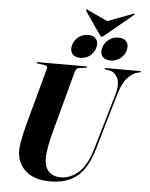

<svg xmlns="http://www.w3.org/2000/svg" viewBox="-66 -1095 902 1158"><g transform="rotate(5 385.0 -516.0)"><path d="M531.5 -215 628.5 -547.5Q647 -613.5 629 -648.2Q611 -683 576 -688.5L556.5 -691.5Q550 -692 550 -696Q550 -700 556.5 -700H764Q769.5 -700 769.5 -697Q769.5 -693.5 763 -692L748.5 -689Q718.5 -681 688.5 -648Q658.5 -615 639 -546.5L542.5 -214.5Q508 -94.5 446.5 -42.2Q385 10 281 10Q183 10 131 -38.2Q79 -86.5 79.5 -163Q79.5 -177.5 83.5 -203Q87.5 -228.5 93.8 -257.2Q100 -286 106.5 -310.5L203 -665Q208 -683 187 -686L145 -691.5Q138.5 -692.5 138.5 -696Q138.5 -700 145 -700H439Q444.5 -700 444.5 -697Q444.5 -693 438 -692L393 -685.5Q384 -684 379.5 -677.5Q375 -671 369.5 -652L278 -312Q259.5 -245 251.8 -201.8Q244 -158.5 243.5 -131Q243.5 -74 270.5 -47Q297.5 -20 342 -20Q401.5 -20 451.5 -64.8Q501.5 -109.5 531.5 -215ZM397.5 -748Q364 -748 348.8 -767.8Q333.5 -787.5 341.5 -819Q349.5 -850.5 375 -870.2Q400.5 -890 434 -890Q467 -890 482.2 -870.2Q497.5 -850.5 489.5 -819Q481.5 -787.5 456 -767.8Q430.5 -748 397.5 -748ZM580.5 -748Q547 -748 531.5 -767.8Q516 -787.5 524 -819Q532.5 -850 558.2 -870Q584 -890 617 -890Q650.5 -890 666 -870.2Q681.5 -850.5 673.5 -819Q665.5 -787.5 639.8 -767.8Q614 -748 580.5 -748ZM529 -893.5Q520.5 -886 515.5 -886Q510 -886 505 -893.5L408 -1034.5Q405 -1039 409 -1041.5Q411.5 -1043.5 416.5 -1040.5L540.5 -983L693 -1040.5Q699.5 -1043.5 701.5 -1041.5Q703.5 -1038.5 699 -1034.5Z"/></g></svg>

Font: Fraunces 144pt
Style: Bold Italic
Weight: 700
Italic angle: -16°
Version: Version 1.000;[b76b70a41]